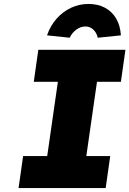

<svg xmlns="http://www.w3.org/2000/svg" viewBox="-20 -952 655 972"><path d="M74 0 97 -162H219L273 -538H151L174 -700H615L592 -538H471L417 -162H538L515 0ZM333 -761 218 -773Q235 -822 266.5 -857.5Q298 -893 339.5 -912.5Q381 -932 428 -932Q476 -932 512 -912.5Q548 -893 568.5 -857.5Q589 -822 592 -773L475 -761Q469 -787 452 -802.5Q435 -818 412 -818Q389 -818 367 -802.5Q345 -787 333 -761Z"/></svg>

Font: Lexend ExtBd
Style: Italic
Weight: 800
Italic angle: -8.13011°
Designer: Bonnie Shaver-Troup, Thomas Jockin
Foundry: Lexend
Version: Version 1.007